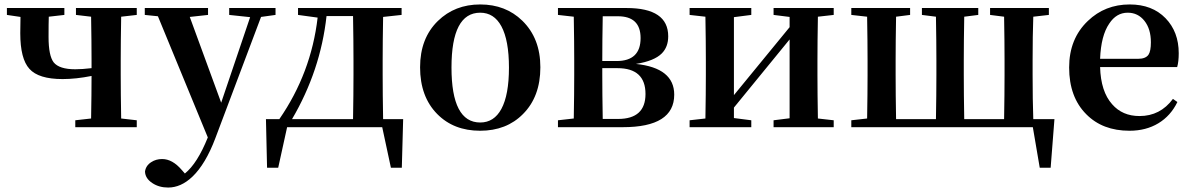

<svg xmlns="http://www.w3.org/2000/svg" viewBox="-20 -571 5352 862"><path d="M318 0V-31L389 -39Q391 -149 391 -230Q321 -216 261 -216Q153 -216 112 -262Q71 -307 71 -422L72 -495L11 -504V-535H269V-504L199 -496Q198 -467 198 -405Q198 -321 221 -291Q246 -260 318 -260Q349 -260 391 -265V-300Q391 -382 389 -496L321 -504V-535H594V-504L524 -496Q522 -382 522 -300V-235Q522 -153 524 -39L594 -31V0Z M735 271Q694 271 664 251Q632 230 631 199Q635 172 659 157Q680 143 708 143Q754 143 796 192L810 208Q866 163 913 46L689 -498L630 -504V-535H914V-504L832 -495L973 -110L1103 -494L1009 -504V-535H1217V-504L1152 -495L947 49Q903 166 843 223Q792 271 735 271Z M1179 182 1174 -36H1234Q1377 -243 1406 -492L1318 -504V-535H1783V-504L1700 -495Q1698 -381 1698 -300V-235Q1698 -150 1700 -36H1790L1784 182H1735L1696 0H1269L1229 182ZM1291 -36H1565Q1567 -150 1567 -235V-300Q1567 -385 1565 -499H1446Q1419 -254 1291 -36Z M1943 -59Q1866 -137 1866 -269Q1866 -399 1946 -477Q2022 -551 2136 -551Q2250 -551 2325 -478Q2406 -399 2406 -269Q2406 -137 2328 -59Q2254 16 2135.5 16Q2017 16 1943 -59ZM2136 -21Q2198 -21 2231 -82Q2265 -145 2265 -267.5Q2265 -390 2231 -453Q2198 -514 2136 -514Q2007 -514 2007 -268Q2007 -21 2136 -21Z M2485 0V-31L2556 -39Q2558 -153 2558 -235V-300Q2558 -382 2556 -496L2485 -504V-535H2793Q2980 -535 2980 -408Q2980 -360 2951 -331Q2917 -297 2835 -284Q3007 -266 3007 -146Q3007 0 2776 0ZM2686 -37H2755Q2878 -37 2878 -149Q2878 -265 2752 -265H2684V-235Q2684 -151 2686 -37ZM2684 -297H2748Q2856 -297 2856 -400Q2856 -498 2754 -498H2686Q2684 -390 2684 -297Z M3076 0V-31L3147 -39Q3149 -153 3149 -235V-300Q3149 -382 3147 -496L3076 -504V-535H3353V-504L3275 -494V-144L3525 -449V-495L3453 -504V-535H3723V-504L3652 -496Q3650 -382 3650 -300V-235Q3650 -153 3652 -39L3723 -31V0H3453V-31L3525 -40V-394L3275 -88V-41L3353 -31V0Z M4648 182 4617 0H3802V-31L3873 -39Q3875 -153 3875 -235V-300Q3875 -382 3873 -496L3802 -504V-535H4066V-504L4003 -496Q4001 -382 4001 -300V-235Q4001 -150 4003 -36H4182Q4184 -150 4184 -235V-300Q4184 -382 4182 -496L4119 -504V-535H4372V-504L4309 -496Q4307 -382 4307 -300V-235Q4307 -150 4309 -36H4488Q4490 -150 4490 -235V-300Q4490 -382 4488 -496L4425 -504V-535H4689V-504L4619 -496Q4616 -411 4616 -300V-235Q4616 -122 4619 -36H4714L4697 182Z M5051 16Q4930 16 4857 -58Q4780 -135 4780 -268Q4780 -397 4864 -477Q4941 -551 5052 -551Q5153 -551 5213 -489Q5272 -428 5272 -332Q5272 -294 5265 -270H4919Q4922 -160 4973 -103Q5019 -50 5096 -50Q5189 -50 5246 -127L5266 -113Q5236 -51 5180.5 -17.5Q5125 16 5051 16ZM4919 -307H5090Q5123 -307 5136 -325Q5147 -341 5147 -381Q5147 -441 5118 -477.5Q5089 -514 5043 -514Q4992 -514 4960 -465Q4923 -411 4919 -307Z"/></svg>

Font: GenRyuMin TW B
Style: Regular
Weight: 700
Version: Version 1.501;PS 1;hotconv 16.6.51;makeotf.lib2.5.65220